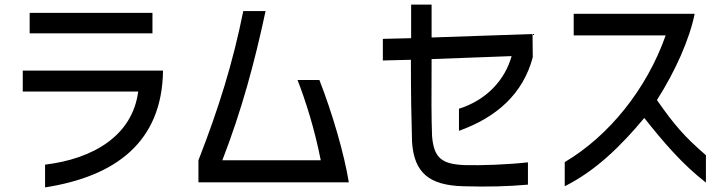

<svg xmlns="http://www.w3.org/2000/svg" viewBox="-20 -763 3154 835"><path d="M643 -707H109V-618H643ZM79 -365H581C556 -172 384 -72 176 -47V52C483 4 685 -145 689 -456H79Z M1135 -715H1038C993 -491 932 -294 843 -66V30H1497C1477 -94 1425 -272 1369 -415H1274C1309 -325 1348 -203 1375 -66H947C1032 -286 1087 -491 1135 -715Z M1645 -500 1767 -503C1767 -336 1769 -257 1772 -145C1781 -12 1846 43 1995 47C2100 50 2186 48 2276 40V-57C2188 -47 2070 -43 2001 -45C1902 -49 1867 -75 1859 -171C1856 -249 1856 -337 1857 -506L2205 -519C2176 -415 2096 -328 1976 -290V-194C2141 -253 2255 -356 2297 -514L2296 -615L1857 -600V-743H1768V-597L1645 -594Z M2475 -609H2875C2792 -374 2627 -171 2436 -58V47C2572 -21 2682 -130 2782 -250C2866 -144 2947 -49 3050 31V-88C2954 -171 2911 -222 2837 -328C2917 -453 2979 -593 3001 -703H2475Z"/></svg>

Font: コーポレート・ロゴ ver3 Medium
Style: Regular
Weight: 500
Designer: [KANA_main] LOGOTYPE.JP [Source Han Sans] Ryoko NISHIZUKA 西塚涼子 (kana, bopomofo & ideographs); Paul D. Hunt (Latin, Greek
Version: Version 12.001;FEAKit 1.0